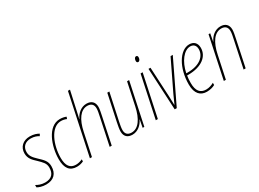

<svg xmlns="http://www.w3.org/2000/svg" viewBox="-43 -1426 2831 2102"><g transform="rotate(-30 1372.5 -375.0)"><path d="M102 10C199 10 250 -45 250 -136C250 -204 212 -235 161 -284C119 -324 91 -355 91 -406C91 -473 136 -512 205 -512C249 -512 282 -498 304 -484L318 -508C293 -522 258 -537 206 -537C121 -537 64 -484 64 -404C64 -338 102 -303 145 -263C191 -217 223 -190 223 -135C223 -60 187 -15 103 -15C57 -15 18 -31 -8 -47V-17C13 -5 51 10 102 10Z M490 10C527 10 554 1 575 -9V-35C549 -23 523 -15 492 -15C419 -15 383 -64 383 -163C383 -322 458 -512 586 -512C610 -512 635 -507 656 -497L665 -522C645 -531 616 -537 586 -537C434 -537 357 -325 357 -161C357 -46 402 10 490 10Z M658 0H684L744 -283C773 -425 834 -512 919 -512C966 -512 995 -488 995 -438C995 -409 987 -375 980 -341L908 0H934L1004 -333C1012 -369 1021 -414 1021 -441C1021 -504 983 -537 923 -537C854 -537 800 -488 774 -430H772C780 -463 788 -499 795 -533L845 -760H819Z M1193 10C1261 10 1315 -39 1341 -96H1343L1325 0H1346L1458 -527H1432L1372 -244C1342 -102 1282 -15 1196 -15C1149 -15 1121 -39 1121 -88C1121 -117 1128 -152 1135 -186L1208 -527H1182L1111 -194C1103 -158 1095 -113 1095 -86C1095 -22 1132 10 1193 10Z M1644 -648C1664 -648 1673 -673 1673 -691C1673 -706 1667 -715 1654 -715C1634 -715 1625 -690 1625 -671C1625 -657 1632 -648 1644 -648ZM1491 0H1517L1629 -527H1603Z M1730 0H1756L2010 -527H1982L1802 -154C1784 -116 1768 -81 1753 -45H1751C1750 -86 1749 -118 1747 -157L1728 -527H1703Z M2133 10C2177 10 2214 -2 2237 -15V-43C2210 -28 2177 -15 2138 -15C2064 -15 2026 -62 2026 -161C2026 -195 2028 -226 2033 -253H2047C2222 -253 2315 -336 2315 -440C2315 -505 2277 -537 2222 -537C2101 -537 1999 -365 1999 -158C1999 -41 2054 10 2133 10ZM2055 -278H2037C2064 -413 2142 -512 2220 -512C2265 -512 2288 -483 2288 -439C2288 -354 2212 -278 2055 -278Z M2351 0H2377L2437 -283C2466 -425 2527 -512 2613 -512C2659 -512 2688 -488 2688 -438C2688 -409 2680 -375 2673 -341L2601 0H2627L2697 -333C2705 -369 2714 -414 2714 -441C2714 -504 2676 -537 2616 -537C2547 -537 2493 -488 2467 -430H2465L2483 -527H2462Z"/></g></svg>

Font: Noto Sans Condensed Thin
Style: Italic
Weight: 100
Width: 3
Italic angle: -12°
Designer: Monotype Design Team
Foundry: Monotype Imaging Inc.
Version: Version 2.013